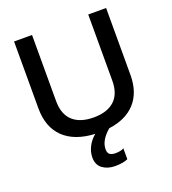

<svg xmlns="http://www.w3.org/2000/svg" viewBox="-153 -759 980 1094"><g transform="rotate(-20 337.0 -212.0)"><path d="M507.8 -644H616.2V-238.8Q616.2 -132.8 559.8 -70.3Q503.4 -7.8 398.9 5.9Q337.9 57.6 337.9 111.8Q337.9 133.8 349.6 142.8Q361.3 151.9 384.8 151.9Q416 151.9 435.1 141.1V207Q406.2 220.2 357.9 220.2Q312 220.2 281.5 197.5Q251 174.8 251 130.9Q251 96.7 267.6 64.5Q284.2 32.2 313 8.8Q190.4 2.9 124.3 -60.5Q58.1 -124 58.1 -238.8V-644H167V-243.2Q167 -163.1 211.2 -122.6Q255.4 -82 337.9 -82Q419.9 -82 463.9 -122.6Q507.8 -163.1 507.8 -243.2Z"/></g></svg>

Font: Kanit
Style: Regular
Weight: 400
Designer: Katatrad Team
Foundry: CadsonDemak
Version: Version 1.000;PS 001.000;hotconv 1.0.88;makeotf.lib2.5.64775